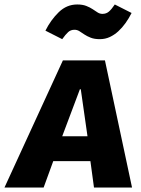

<svg xmlns="http://www.w3.org/2000/svg" viewBox="-71 -838 629 858"><path d="M333 -118H167L124 0H-51L210 -568H398L519 0H349ZM207 -229H320L290 -439H286ZM375 -663Q351 -663 334.5 -669.5Q318 -676 306 -684Q294 -692 284 -698.5Q274 -705 262 -705Q245 -705 233.5 -694.5Q222 -684 207 -663L132 -701Q156 -749 191.5 -783.5Q227 -818 274 -818Q298 -818 314.5 -811.5Q331 -805 343 -797Q355 -789 365 -782.5Q375 -776 387 -776Q404 -776 416 -786.5Q428 -797 442 -818L517 -780Q505 -756 490 -735Q475 -714 457.5 -698Q440 -682 419.5 -672.5Q399 -663 375 -663Z"/></svg>

Font: Qjlgwqiwhsfqbnnlvksmvfsycuq
Style: Regular
Weight: 700
Italic angle: -8°
Designer: Carrois Corporate & Edenspiekermann
Foundry: Carrois Corporate GbR & Edenspiekermann AG
Version: Version 2.001